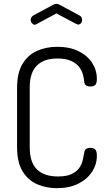

<svg xmlns="http://www.w3.org/2000/svg" viewBox="-20 -975 565 1001"><path d="M276 6Q220 6 172.5 -15Q125 -36 97 -83Q69 -130 69 -208V-518Q69 -595 97.5 -642Q126 -689 173.5 -710Q221 -731 278 -731Q344 -731 390 -708Q436 -685 460.5 -647Q485 -609 485 -564Q485 -540 476.5 -532Q468 -524 452 -524Q434 -524 426.5 -531.5Q419 -539 419 -549Q418 -565 412.5 -586Q407 -607 392.5 -626Q378 -645 350.5 -657.5Q323 -670 279 -670Q209 -670 172 -633Q135 -596 135 -518V-208Q135 -129 172.5 -92Q210 -55 282 -55Q327 -55 353 -67.5Q379 -80 392.5 -98.5Q406 -117 411 -138.5Q416 -160 419 -178Q420 -191 428 -197.5Q436 -204 451 -204Q468 -204 476.5 -195.5Q485 -187 485 -163Q485 -118 460 -79.5Q435 -41 388.5 -17.5Q342 6 276 6ZM161 -846Q153 -846 146.5 -854Q140 -862 140 -872Q140 -878 143.5 -884Q147 -890 153 -894L257 -950Q266 -955 274 -955Q283 -955 291 -950L395 -894Q402 -891 405 -884.5Q408 -878 408 -871Q408 -861 402 -854Q396 -847 388 -847Q386 -847 383 -848Q380 -849 378 -850L274 -905L170 -849Q168 -848 165.5 -847Q163 -846 161 -846Z"/></svg>

Font: Dosis
Style: Regular
Weight: 400
Designer: EdgarTolentino, PabloImpallari, IginoMarini
Foundry: EdgarTolentino, PabloImpallari, IginoMarini
Version: Version 3.001; ttfautohint (v1.8.2)